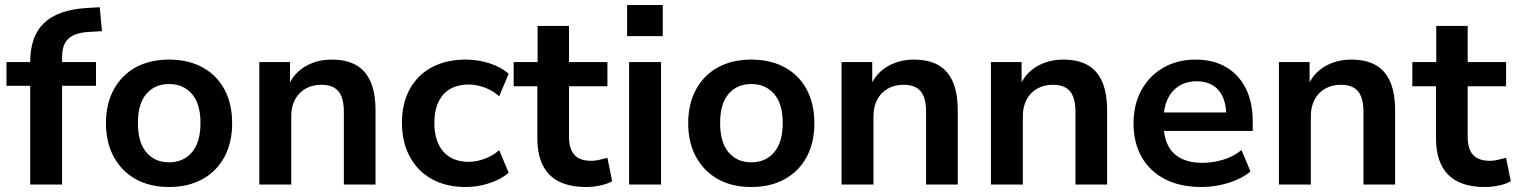

<svg xmlns="http://www.w3.org/2000/svg" viewBox="-20 -740 6079 770"><path d="M101 0V-396H6V-491H138L101 -457V-490Q101 -595 157 -648Q213 -701 328 -708L380 -711L389 -615L337 -612Q298 -610 274.5 -598.5Q251 -587 240 -566Q229 -545 229 -511V-477L212 -491H365V-396H229V0Z M658 10Q581 10 524.5 -21.5Q468 -53 436.5 -110.5Q405 -168 405 -246Q405 -324 436.5 -381.5Q468 -439 524.5 -470Q581 -501 658 -501Q735 -501 792 -470Q849 -439 880 -381.5Q911 -324 911 -246Q911 -168 880 -110.5Q849 -53 792 -21.5Q735 10 658 10ZM658 -89Q715 -89 749.5 -129Q784 -169 784 -247Q784 -324 749.5 -363.5Q715 -403 658 -403Q601 -403 567 -363.5Q533 -324 533 -247Q533 -169 567 -129Q601 -89 658 -89Z M1020 0V-491H1143V-393H1135Q1157 -446 1204 -473.5Q1251 -501 1310 -501Q1369 -501 1408 -479Q1447 -457 1466.5 -411.5Q1486 -366 1486 -297V0H1359V-291Q1359 -329 1349.5 -353Q1340 -377 1320 -388.5Q1300 -400 1269 -400Q1233 -400 1205.5 -384.5Q1178 -369 1163 -340.5Q1148 -312 1148 -274V0Z M1848 10Q1770 10 1712.5 -21.5Q1655 -53 1623.5 -111.5Q1592 -170 1592 -248Q1592 -326 1623.5 -383Q1655 -440 1712.5 -470.5Q1770 -501 1848 -501Q1897 -501 1943.5 -486Q1990 -471 2020 -444L1982 -354Q1956 -377 1923.5 -389Q1891 -401 1860 -401Q1794 -401 1758 -361Q1722 -321 1722 -247Q1722 -173 1758 -132Q1794 -91 1860 -91Q1890 -91 1923 -103Q1956 -115 1982 -138L2020 -47Q1990 -21 1943 -5.5Q1896 10 1848 10Z M2332 10Q2232 10 2183.5 -39.5Q2135 -89 2135 -184V-394H2040V-491H2136V-636H2262V-491H2416V-394H2262V-191Q2262 -143 2283.5 -119Q2305 -95 2352 -95Q2367 -95 2383 -99Q2399 -103 2416 -107L2435 -13Q2415 -2 2387 4Q2359 10 2332 10Z M2495 -595V-720H2638V-595ZM2503 0V-491H2631V0Z M2993 10Q2916 10 2859.5 -21.5Q2803 -53 2771.5 -110.5Q2740 -168 2740 -246Q2740 -324 2771.5 -381.5Q2803 -439 2859.5 -470Q2916 -501 2993 -501Q3070 -501 3127 -470Q3184 -439 3215 -381.5Q3246 -324 3246 -246Q3246 -168 3215 -110.5Q3184 -53 3127 -21.5Q3070 10 2993 10ZM2993 -89Q3050 -89 3084.5 -129Q3119 -169 3119 -247Q3119 -324 3084.5 -363.5Q3050 -403 2993 -403Q2936 -403 2902 -363.5Q2868 -324 2868 -247Q2868 -169 2902 -129Q2936 -89 2993 -89Z M3355 0V-491H3478V-393H3470Q3492 -446 3539 -473.5Q3586 -501 3645 -501Q3704 -501 3743 -479Q3782 -457 3801.5 -411.5Q3821 -366 3821 -297V0H3694V-291Q3694 -329 3684.5 -353Q3675 -377 3655 -388.5Q3635 -400 3604 -400Q3568 -400 3540.5 -384.5Q3513 -369 3498 -340.5Q3483 -312 3483 -274V0Z M3954 0V-491H4077V-393H4069Q4091 -446 4138 -473.5Q4185 -501 4244 -501Q4303 -501 4342 -479Q4381 -457 4400.5 -411.5Q4420 -366 4420 -297V0H4293V-291Q4293 -329 4283.5 -353Q4274 -377 4254 -388.5Q4234 -400 4203 -400Q4167 -400 4139.5 -384.5Q4112 -369 4097 -340.5Q4082 -312 4082 -274V0Z M4799 10Q4714 10 4653 -21Q4592 -52 4559 -109.5Q4526 -167 4526 -245Q4526 -321 4557.5 -378.5Q4589 -436 4645.5 -468.5Q4702 -501 4775 -501Q4846 -501 4897 -471Q4948 -441 4976 -385.5Q5004 -330 5004 -252V-215H4628V-289H4914L4898 -274Q4898 -342 4867 -378Q4836 -414 4779 -414Q4738 -414 4708 -395Q4678 -376 4662 -341Q4646 -306 4646 -258V-249Q4646 -194 4663.5 -158.5Q4681 -123 4716 -105Q4751 -87 4802 -87Q4843 -87 4884 -99Q4925 -111 4959 -138L4995 -52Q4958 -22 4905 -6Q4852 10 4799 10Z M5109 0V-491H5232V-393H5224Q5246 -446 5293 -473.5Q5340 -501 5399 -501Q5458 -501 5497 -479Q5536 -457 5555.5 -411.5Q5575 -366 5575 -297V0H5448V-291Q5448 -329 5438.5 -353Q5429 -377 5409 -388.5Q5389 -400 5358 -400Q5322 -400 5294.5 -384.5Q5267 -369 5252 -340.5Q5237 -312 5237 -274V0Z M5936 10Q5836 10 5787.5 -39.5Q5739 -89 5739 -184V-394H5644V-491H5740V-636H5866V-491H6020V-394H5866V-191Q5866 -143 5887.5 -119Q5909 -95 5956 -95Q5971 -95 5987 -99Q6003 -103 6020 -107L6039 -13Q6019 -2 5991 4Q5963 10 5936 10Z"/></svg>

Font: Nunito Sans 12pt ExtraLight 11pt
Style: Bold
Weight: 700
Version: Version 3.101;gftools[0.9.27]